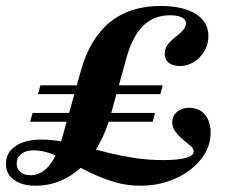

<svg xmlns="http://www.w3.org/2000/svg" viewBox="-39 -602 756 634"><path d="M78.2 11.3Q33.9 11.3 7.3 -8.1Q-19.4 -27.4 -19.4 -60.5Q-19.4 -98.4 12.5 -119.8Q44.4 -141.1 98.4 -141.1Q132.3 -141.1 168.1 -134.3Q204 -127.4 241.5 -117.3Q279 -107.3 320.2 -97.2Q361.3 -87.1 406 -80.2Q450.8 -73.4 500.8 -73.4Q548.4 -73.4 574.6 -80.6Q600.8 -87.9 600.8 -101.6Q600.8 -111.3 589.9 -120.6Q579 -129.8 564.9 -141.5Q550.8 -153.2 540.3 -167.3Q529.8 -181.5 529.8 -198.4Q529.8 -219.4 545.6 -232.7Q561.3 -246 586.3 -246Q618.5 -246 637.5 -223.8Q656.5 -201.6 656.5 -163.7Q656.5 -128.2 638.3 -96.4Q620.2 -64.5 587.9 -40.3Q555.6 -16.1 514.1 -2.4Q472.6 11.3 425.8 11.3Q379.8 11.3 339.5 -0.8Q299.2 -12.9 262.9 -30.2Q226.6 -47.6 194 -64.9Q161.3 -82.3 131 -94Q100.8 -105.6 71.8 -105.6Q46 -105.6 31 -93.5Q16.1 -81.5 16.1 -61.3Q16.1 -44.4 28.6 -33.9Q41.1 -23.4 61.3 -23.4Q96.8 -23.4 123 -54.8Q149.2 -86.3 166.9 -149.2L227.4 -366.1Q257.3 -474.2 323.4 -528.2Q389.5 -582.3 491.1 -582.3Q565.3 -582.3 607.3 -556Q649.2 -529.8 649.2 -483.1Q649.2 -456.5 636.3 -433.9Q623.4 -411.3 601.6 -397.6Q579.8 -383.9 554.8 -383.9Q531.5 -383.9 518.1 -394.8Q504.8 -405.6 504.8 -424.2Q504.8 -441.9 515.3 -455.2Q525.8 -468.5 539.9 -479.4Q554 -490.3 564.5 -501.2Q575 -512.1 575 -525Q575 -537.9 560.9 -544.8Q546.8 -551.6 522.6 -551.6Q470.2 -551.6 435.1 -518.1Q400 -484.7 379.8 -415.3L325 -216.9Q304.8 -146 268.5 -94.8Q232.3 -43.5 183.5 -16.1Q134.7 11.3 78.2 11.3ZM60.5 -200 68.5 -229H472.6L465.3 -200ZM86.3 -291.1 94.4 -320.2H498.4L490.3 -291.1Z"/></svg>

Font: Playfair 5pt SemiExpanded Light ExtraBold
Style: Italic
Weight: 800
Italic angle: -15.6°
Version: Version 2.001;gftools[0.9.30]